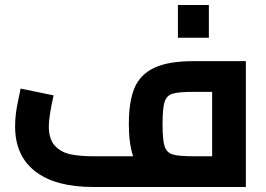

<svg xmlns="http://www.w3.org/2000/svg" viewBox="-20 -743 1057 763"><path d="M957 -500V0H350Q200 0 120 -62Q40 -124 40 -241Q40 -286 50.5 -335.5Q61 -385 62 -391L193 -364Q174 -280 174 -241Q174 -190 198 -164Q222 -138 259.5 -130Q297 -122 350 -122H509Q492 -172 492 -250Q492 -340 514.5 -393.5Q537 -447 593 -473.5Q649 -500 749 -500ZM823 -122V-378H749Q689 -378 665.5 -370.5Q642 -363 634 -338Q626 -313 626 -250Q626 -187 634 -162Q642 -137 665.5 -129.5Q689 -122 749 -122ZM687 -723H810V-593H687Z"/></svg>

Font: Cairo
Style: Bold
Weight: 700
Designer: Mohamed Gaber
Foundry: Kief Type Foundry
Version: Version 2.100